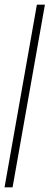

<svg xmlns="http://www.w3.org/2000/svg" viewBox="-48 -805 214 825"><path d="M-28.5 0H6L145 -785H110.5Z"/></svg>

Font: Anybody UltraCondensed ExtraLight
Style: Italic
Weight: 250
Width: 1
Italic angle: -10°
Version: Version 1.113;gftools[0.9.25]